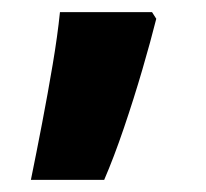

<svg xmlns="http://www.w3.org/2000/svg" viewBox="-20 -160 340 317"><path d="M238 -129Q229 -93 215 -45Q201 3 184.5 51.5Q168 100 152 137H31Q40 93 49.5 43.5Q59 -6 67 -53.5Q75 -101 79 -140H231Z"/></svg>

Font: Noto Sans Canadian Aboriginal ExtraBold
Style: Regular
Weight: 800
Designer: Monotype Design Team, Typotheque's Kevin King
Foundry: Monotype Imaging Inc.
Version: Version 2.004; ttfautohint (v1.8.4.7-5d5b)